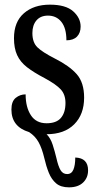

<svg xmlns="http://www.w3.org/2000/svg" viewBox="-20 -566 412 824"><path d="M276 238Q241 238 221 221Q201 204 189.5 175.5Q178 147 170 112Q160 70 145.5 44Q131 18 105 1Q29 -22 29 -96Q29 -131 47.5 -146Q66 -161 90 -161Q90 -106 112.5 -71.5Q135 -37 180 -37Q222 -37 241.5 -60Q261 -83 261 -124Q261 -160 241 -182Q221 -204 171 -231Q125 -255 96 -277.5Q67 -300 53.5 -329.5Q40 -359 40 -402Q40 -472 82.5 -509Q125 -546 194 -546Q262 -546 294 -517.5Q326 -489 326 -452Q326 -425 310.5 -409Q295 -393 265 -393Q265 -445 243.5 -472Q222 -499 186 -499Q154 -499 136.5 -478.5Q119 -458 119 -424Q119 -384 140.5 -363Q162 -342 215 -315Q277 -284 309 -248Q341 -212 341 -147Q341 -75 298.5 -32.5Q256 10 180 10Q197 27 206 55Q215 83 222 112Q230 148 240 164.5Q250 181 268 181Q287 181 295 162Q303 143 303 110Q358 112 358 165Q358 197 336.5 217.5Q315 238 276 238Z"/></svg>

Font: Noto Serif ExtraCondensed Medium
Style: Regular
Weight: 500
Width: 2
Designer: Monotype Design Team
Foundry: Monotype Imaging Inc.
Version: Version 2.015